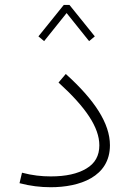

<svg xmlns="http://www.w3.org/2000/svg" viewBox="-20 -764 531 788"><path d="M137.7 -614.7 161.1 -595.2 253.4 -710.4 345.7 -595.2 369.1 -614.7 265.1 -743.7H241.7ZM431.2 -168C431.2 -257.3 368.7 -353.5 250 -460.4L220.2 -425.3C332 -323.7 387.7 -241.2 387.7 -167.5C387.7 -125 370.1 -93.3 334.5 -72.3C298.8 -50.8 250.5 -40 188.5 -40C150.9 -40 113.3 -43.9 70.3 -55.2L60.1 -12.2C104.5 -0.5 146.5 4.4 188 4.4C306.2 4.4 431.2 -37.6 431.2 -168Z"/></svg>

Font: Estedad ExtraLight
Style: Regular
Weight: 200
Designer: Amin Abedi
Version: Version 7.3